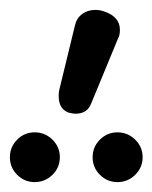

<svg xmlns="http://www.w3.org/2000/svg" viewBox="-27 -947 311 392"><path d="M80.1 -661.9Q95.2 -647 95.2 -626Q95.2 -605 80.1 -590.1Q64.9 -575.2 43.9 -575.2Q22.9 -575.2 8.1 -590.1Q-6.8 -605 -6.8 -626Q-6.8 -647 8.1 -661.9Q22.9 -676.8 43.9 -676.8Q64.9 -676.8 80.1 -661.9ZM249 -661.9Q264.2 -647 264.2 -626Q264.2 -605 249 -590.1Q233.9 -575.2 212.9 -575.2Q191.9 -575.2 177 -590.1Q162.1 -605 162.1 -626Q162.1 -647 177 -661.9Q191.9 -676.8 212.9 -676.8Q233.9 -676.8 249 -661.9ZM217.8 -886.2Q217.8 -874.5 213.9 -868.2L159.2 -735.8Q151.4 -714.8 127 -714.8Q123.5 -714.8 113.8 -716.8Q92.8 -724.1 92.8 -751Q92.8 -759.8 94.2 -764.2L126 -895Q129.4 -910.2 140.9 -918.5Q152.3 -926.8 168 -926.8Q176.3 -926.8 185.1 -923.8Q217.8 -913.1 217.8 -886.2Z"/></svg>

Font: Aka-Acid-Varela
Style: Regular
Weight: 400
Designer: Joe Prince, Avraham Cornfeld, Cyberella
Foundry: Joe Prince, Avraham Cornfeld, Cyberella
Version: Version 2.000; ttfautohint (v1.5.33-1714) -l 8 -r 50 -G 200 